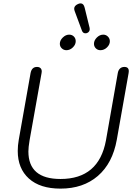

<svg xmlns="http://www.w3.org/2000/svg" viewBox="-20 -1106 790 1136"><path d="M85 -213Q85 -245 91 -279L161 -674Q168 -710 199 -710Q212 -710 219.5 -703Q227 -696 227 -683Q227 -677 226 -674L155 -276Q148 -234 148 -210Q148 -47 338 -47Q565 -47 607 -276L677 -674Q680 -691 690 -700.5Q700 -710 716 -710Q742 -710 742 -685Q742 -678 741 -674L671 -279Q646 -140 559 -65Q472 10 338 10Q217 10 151 -49.5Q85 -109 85 -213ZM485 -909Q471 -909 465 -924L422 -1040Q419 -1048 419 -1055Q419 -1072 441 -1082Q449 -1086 457 -1086Q475 -1086 481 -1060L510 -942Q511 -939 511 -934Q511 -918 496 -911Q492 -909 485 -909ZM334 -847Q334 -867 351.5 -884Q369 -901 389 -901Q406 -901 417 -890Q428 -879 428 -862Q428 -842 411 -825.5Q394 -809 373 -809Q357 -809 345.5 -820Q334 -831 334 -847ZM536 -847Q536 -867 553 -884Q570 -901 591 -901Q607 -901 618.5 -889.5Q630 -878 630 -862Q630 -842 613 -825.5Q596 -809 574 -809Q558 -809 547 -820Q536 -831 536 -847Z"/></svg>

Font: Kodchasan Light
Style: Italic
Weight: 300
Italic angle: -10°
Version: Version 1.000; ttfautohint (v1.6)